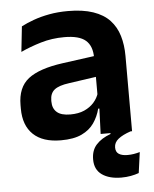

<svg xmlns="http://www.w3.org/2000/svg" viewBox="-50 -545 617 770"><g transform="rotate(-5 258.0 -160.0)"><path d="M340 0 344.5 -120 341 -131V-284.5L340.5 -306.5Q340.5 -354.5 314.2 -377Q288 -399.5 228.5 -399.5Q178 -399.5 133.8 -386.2Q89.5 -373 52 -355.5L63 -457.5Q85 -469 113.2 -479.2Q141.5 -489.5 176.5 -496Q211.5 -502.5 252 -502.5Q312 -502.5 353.5 -488.2Q395 -474 419.8 -447.5Q444.5 -421 455.5 -384.2Q466.5 -347.5 466.5 -303V0ZM179.5 11.5Q106.5 11.5 68.2 -25Q30 -61.5 30 -129V-143Q30 -214.5 74 -248.8Q118 -283 213.5 -296L352.5 -315L360 -232.5L232 -214Q190 -208.5 172.2 -194Q154.5 -179.5 154.5 -151.5V-146.5Q154.5 -119 171.8 -103.8Q189 -88.5 226 -88.5Q259 -88.5 282.5 -99Q306 -109.5 321.2 -126.8Q336.5 -144 343 -165.5L361 -102H339Q331 -70.5 313.2 -44.8Q295.5 -19 263.5 -3.8Q231.5 11.5 179.5 11.5ZM408 181.5Q359.5 181.5 330.2 161Q301 140.5 301 99.5V99Q301 62.5 321.8 39.8Q342.5 17 379.5 3.5V-8L460.5 -8.5V0Q428 11 410.5 25Q393 39 393 59V59.5Q393 77.5 405.5 85.5Q418 93.5 440 93.5Q453.5 93.5 465.5 91.5Q477.5 89.5 490 86L478.5 169.5Q463.5 175 445.8 178.2Q428 181.5 408 181.5Z"/></g></svg>

Font: Anek Latin Medium SemiBold
Style: Regular
Weight: 600
Version: Version 1.003